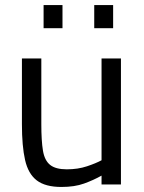

<svg xmlns="http://www.w3.org/2000/svg" viewBox="-20 -732 572 762"><path d="M224 10Q160 10 126 -16Q92 -42 79.5 -97Q67 -152 67 -239V-500H144V-239Q144 -173 150.5 -134Q157 -95 179 -77.5Q201 -60 245 -60Q289 -60 325 -72Q361 -84 383 -96V-500H460V0H383V-35Q351 -17 313.5 -3.5Q276 10 224 10ZM354 -620V-712H429V-620ZM153 -620V-712H228V-620Z"/></svg>

Font: Cairo
Style: Regular
Weight: 400
Designer: Mohamed Gaber, Accademia di Belle Arti di Urbino
Foundry: Kief Type Foundry, Accademia di Belle Arti di Urbino
Version: Version 3.120